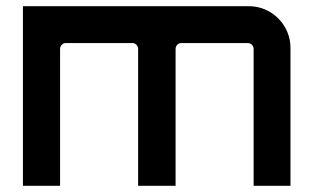

<svg xmlns="http://www.w3.org/2000/svg" viewBox="-20 -600 1018 620"><path d="M174 0V-442C174 -452 182 -461 192 -461H408C418 -461 426 -452 426 -442V0H547V-442C547 -452 555 -461 565 -461H780C791 -461 799 -452 799 -442V0H918V-446C918 -519 858 -580 784 -580H54V0Z"/></svg>

Font: Orbitron SemiBold
Style: Regular
Weight: 600
Designer: Matt McInerney
Foundry: The League of Moveable Type
Version: Version 2.001